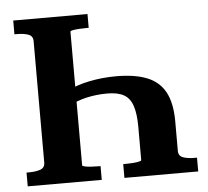

<svg xmlns="http://www.w3.org/2000/svg" viewBox="-51 -765 889 819"><g transform="rotate(-5 393.5 -355.0)"><path d="M353 -710V-651H343Q328 -651 312 -650Q296 -649 285 -647Q274 -645 274 -641V-69Q274 -66 285 -63.5Q296 -61 312 -60Q328 -59 343 -59H352V0H35V-59H46Q75 -59 94.5 -66Q114 -73 114 -95V-615Q114 -637 94.5 -644Q75 -651 46 -651H35V-710ZM451 -435Q532 -435 584 -414Q636 -393 661 -346Q686 -299 686 -221V-95Q686 -73 705.5 -66Q725 -59 754 -59H765V0H449V-59H457Q472 -59 488 -60Q504 -61 515.5 -63.5Q527 -66 527 -69V-211Q527 -268 515.5 -302Q504 -336 478 -350.5Q452 -365 407 -365Q362 -365 319 -355.5Q276 -346 236 -323V-389Q279 -412 335.5 -423.5Q392 -435 451 -435Z"/></g></svg>

Font: Roboto Serif 28pt SemiBold
Style: Regular
Weight: 600
Designer: Greg Gazdowicz
Foundry: Commercial Type
Version: Version 1.008